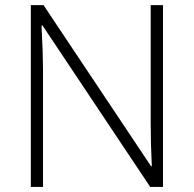

<svg xmlns="http://www.w3.org/2000/svg" viewBox="-20 -734 761 754"><path d="M620.1 0H569.8L147 -633.8H143.1Q148.9 -520.5 148.9 -462.9V0H101.1V-713.9H150.9L573.2 -81.1H576.2Q571.8 -168.9 571.8 -248V-713.9H620.1Z"/></svg>

Font: Zoram GWebM Light
Style: Regular
Weight: 300
Foundry: Ascender Corporation
Version: Version 1.000